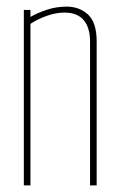

<svg xmlns="http://www.w3.org/2000/svg" viewBox="-20 -560 364 580"><path d="M52 0V-530H72V-509Q95 -522 123 -531Q151 -540 181 -540Q220 -540 246 -516Q272 -492 272 -435V0H252V-435Q252 -476 233 -499Q214 -522 174 -522Q150 -522 122.5 -512.5Q95 -503 72 -488V0Z"/></svg>

Font: Georama Condensed Thin
Style: Regular
Weight: 100
Width: 3
Designer: Jean-Baptiste Levee
Foundry: Production Type
Version: Version 1.000